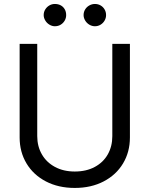

<svg xmlns="http://www.w3.org/2000/svg" viewBox="-20 -926 747 959"><path d="M628.9 -707V-239.3Q628.9 -167 594.7 -109.9Q560.5 -52.7 498 -20Q435.5 12.7 353.5 12.7Q271.5 12.7 209 -20Q146.5 -52.7 112.3 -109.9Q78.1 -167 78.1 -239.3V-707H166V-246.1Q166 -195.3 189 -155.3Q211.9 -115.2 254.4 -92.3Q296.9 -69.3 353.5 -69.3Q411.1 -69.3 453.6 -92.3Q496.1 -115.2 518.6 -155.3Q541 -195.3 541 -246.1V-707ZM198.2 -850.6Q198.2 -866.2 206.1 -878.9Q213.9 -891.6 226.6 -898.9Q239.3 -906.2 253.9 -906.2Q270.5 -906.2 283.2 -899.4Q295.9 -892.6 303.2 -879.9Q310.5 -867.2 310.5 -850.6Q310.5 -835.9 303.2 -823.2Q295.9 -810.5 283.2 -802.7Q270.5 -794.9 253.9 -794.9Q240.2 -794.9 227.1 -802.7Q213.9 -810.5 206.1 -823.7Q198.2 -836.9 198.2 -850.6ZM397.5 -850.6Q397.5 -866.2 405.3 -878.9Q413.1 -891.6 426.3 -898.9Q439.5 -906.2 454.1 -906.2Q469.7 -906.2 482.4 -898.9Q495.1 -891.6 502.4 -878.9Q509.8 -866.2 509.8 -850.6Q509.8 -835.9 502.4 -823.2Q495.1 -810.5 482.4 -802.7Q469.7 -794.9 454.1 -794.9Q439.5 -794.9 426.3 -802.7Q413.1 -810.5 405.3 -823.7Q397.5 -836.9 397.5 -850.6Z"/></svg>

Font: Pretendard JP Variable
Style: Regular
Weight: 400
Designer: Base glyphs from Inter by Rasmus Andersson; Hangul glyphs from Noto Sans CJK(Source Han Sans) by Jang Soo-young and Kang
Foundry: Kil Hyung-jin
Version: Version 1.307;Glyphs 3.2 (3192)